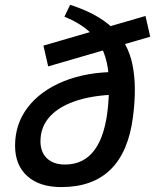

<svg xmlns="http://www.w3.org/2000/svg" viewBox="-20 -760 638 790"><path d="M245.1 -691.4 268.6 -740.2Q382.8 -703.6 444.6 -643.8Q506.3 -584 524.9 -494.9Q543.5 -405.8 527.3 -280.3Q490.7 9.8 231.9 9.8Q142.6 9.8 92.3 -35.4Q42 -80.6 42 -160.6Q42 -250.5 94.7 -318.8Q147.5 -387.2 241.9 -425.5Q336.4 -463.9 460.4 -463.9L482.9 -371.1Q377.9 -371.1 302.5 -348.1Q227.1 -325.2 186.8 -282.2Q146.5 -239.3 146.5 -178.7Q146.5 -133.8 173.3 -108.4Q200.2 -83 247.6 -83Q402.8 -83 424.8 -325.2Q430.7 -393.6 427 -449.2Q423.3 -504.9 404.5 -549.8Q385.7 -594.7 347.4 -629.9Q309.1 -665 245.1 -691.4ZM178.2 -486.8 158.7 -572.3 578.6 -694.3 598.1 -608.9Z"/></svg>

Font: Cascadia Mono NF
Style: Italic
Weight: 400
Italic angle: -10°
Monospace: yes
Designer: Aaron Bell
Foundry: Saja Typeworks
Version: Version 2404.023